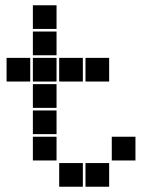

<svg xmlns="http://www.w3.org/2000/svg" viewBox="-20 -715 640 730"><path d="M106 -695Q105 -695 105 -695Q105 -695 105 -694V-606Q105 -605 105 -605Q105 -605 106 -605H194Q195 -605 195 -605Q195 -605 195 -606V-694Q195 -695 195 -695Q195 -695 194 -695ZM106 -595Q105 -595 105 -595Q105 -595 105 -594V-506Q105 -505 105 -505Q105 -505 106 -505H194Q195 -505 195 -505Q195 -505 195 -506V-594Q195 -595 195 -595Q195 -595 194 -595ZM6 -495Q5 -495 5 -495Q5 -495 5 -494V-406Q5 -405 5 -405Q5 -405 6 -405H94Q95 -405 95 -405Q95 -405 95 -406V-494Q95 -495 95 -495Q95 -495 94 -495ZM106 -495Q105 -495 105 -495Q105 -495 105 -494V-406Q105 -405 105 -405Q105 -405 106 -405H194Q195 -405 195 -405Q195 -405 195 -406V-494Q195 -495 195 -495Q195 -495 194 -495ZM206 -495Q205 -495 205 -495Q205 -495 205 -494V-406Q205 -405 205 -405Q205 -405 206 -405H294Q295 -405 295 -405Q295 -405 295 -406V-494Q295 -495 295 -495Q295 -495 294 -495ZM306 -495Q305 -495 305 -495Q305 -495 305 -494V-406Q305 -405 305 -405Q305 -405 306 -405H394Q395 -405 395 -405Q395 -405 395 -406V-494Q395 -495 395 -495Q395 -495 394 -495ZM106 -395Q105 -395 105 -395Q105 -395 105 -394V-306Q105 -305 105 -305Q105 -305 106 -305H194Q195 -305 195 -305Q195 -305 195 -306V-394Q195 -395 195 -395Q195 -395 194 -395ZM106 -295Q105 -295 105 -295Q105 -295 105 -294V-206Q105 -205 105 -205Q105 -205 106 -205H194Q195 -205 195 -205Q195 -205 195 -206V-294Q195 -295 195 -295Q195 -295 194 -295ZM106 -195Q105 -195 105 -195Q105 -195 105 -194V-106Q105 -105 105 -105Q105 -105 106 -105H194Q195 -105 195 -105Q195 -105 195 -106V-194Q195 -195 195 -195Q195 -195 194 -195ZM406 -195Q405 -195 405 -195Q405 -195 405 -194V-106Q405 -105 405 -105Q405 -105 406 -105H494Q495 -105 495 -105Q495 -105 495 -106V-194Q495 -195 495 -195Q495 -195 494 -195ZM206 -95Q205 -95 205 -95Q205 -95 205 -94V-6Q205 -5 205 -5Q205 -5 206 -5H294Q295 -5 295 -5Q295 -5 295 -6V-94Q295 -95 295 -95Q295 -95 294 -95ZM306 -95Q305 -95 305 -95Q305 -95 305 -94V-6Q305 -5 305 -5Q305 -5 306 -5H394Q395 -5 395 -5Q395 -5 395 -6V-94Q395 -95 395 -95Q395 -95 394 -95Z"/></svg>

Font: Doto Black
Style: Regular
Weight: 900
Version: Version 1.000